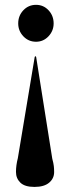

<svg xmlns="http://www.w3.org/2000/svg" viewBox="-20 -598 282 775"><path d="M119 156.5Q80 156.5 62.2 139.2Q44.5 122 44.5 96Q44.5 69.5 52 40.5L120 -367.5Q121 -371 123 -371Q125 -371 126 -367.5L191 42.5Q196 61 197.2 72.2Q198.5 83.5 198.5 96.5Q198.5 122.5 178.2 139.5Q158 156.5 119 156.5ZM125.5 -578.5Q155.5 -578.5 176 -556.5Q196.5 -534.5 196.5 -503.5Q196.5 -473.5 175.8 -451.5Q155 -429.5 125.5 -429.5Q95 -429.5 74.2 -451.5Q53.5 -473.5 53.5 -503.5Q53.5 -534.5 74.2 -556.5Q95 -578.5 125.5 -578.5Z"/></svg>

Font: Fraunces 144pt SemiBold
Style: Regular
Weight: 600
Version: Version 1.000;[0bf87f6ff]